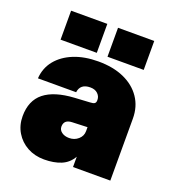

<svg xmlns="http://www.w3.org/2000/svg" viewBox="-130 -802 835 919"><g transform="rotate(20 287.0 -343.0)"><path d="M314.5 -700H499V-552.5H314.5ZM75.5 -700H260V-552.5H75.5ZM530 -315.5V0H340V-52.5Q319.5 -16.5 283 -1.5Q246.5 13.5 197 13.5Q149 13.5 111.2 -7.2Q73.5 -28 51.8 -64.2Q30 -100.5 30 -146.5Q30 -226 81 -267Q132 -308 234 -314L311 -318.5Q327.5 -319 333.8 -323.8Q340 -328.5 340 -339.5V-342Q340 -360 326.2 -373.2Q312.5 -386.5 288 -386.5Q237.5 -386.5 231.5 -341.5H37Q40.5 -394.5 72.2 -433.8Q104 -473 157.8 -494.8Q211.5 -516.5 282 -516.5Q357.5 -516.5 413 -491.8Q468.5 -467 499.2 -421.8Q530 -376.5 530 -315.5ZM221.5 -163Q221.5 -146 236.5 -135Q251.5 -124 274.5 -124Q301.5 -124 320.8 -141Q340 -158 340 -182.5V-203L262.5 -200Q221.5 -198.5 221.5 -163Z"/></g></svg>

Font: Overused Grotesk Black
Style: Regular
Weight: 900
Version: Version 0.004